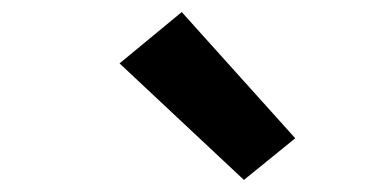

<svg xmlns="http://www.w3.org/2000/svg" viewBox="-20 -843 640 318"><path d="M384 -545 178 -738 281 -823 469 -614Z"/></svg>

Font: Iosevka Curly Slab XBdEx
Style: Italic
Weight: 800
Width: 7
Italic angle: -9°
Monospace: yes
Designer: Belleve Invis
Foundry: Belleve Invis
Version: Version 11.1.0; ttfautohint (v1.8.3)